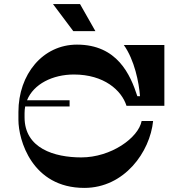

<svg xmlns="http://www.w3.org/2000/svg" viewBox="-20 -920 893 938"><path d="M446 -768 371 -900H239L338 -768ZM341 -556C488 -556 574 -479 598 -403H783V-700H585C637 -627 659 -517 664 -450H651C617 -555 553 -702 356 -702C189 -702 70 -557 70 -373V-334C70 -238 135 -2 392 -2C588 -2 713 -178 728 -329H672C656 -246 522 -151 377 -151C246 -151 100 -195 100 -347V-367C100 -378 101 -389 103 -400H320V-430H112C144 -510 238 -556 341 -556Z"/></svg>

Font: Space Cowgirl Bold
Style: Regular
Weight: 700
Designer: Valery Marier
Foundry: Valery Marier
Version: Version 1.000;hotconv 1.0.109;makeotfexe 2.5.65596